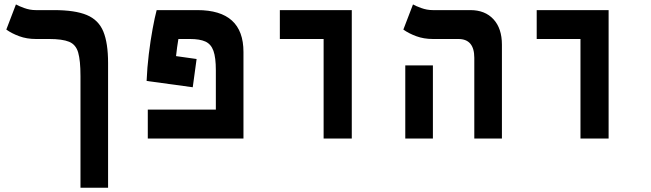

<svg xmlns="http://www.w3.org/2000/svg" viewBox="-20 -632 2970 876"><path d="M473.1 -344.7V224.6H347.2V-285.2Q347.2 -356 336.7 -392.3Q326.2 -428.7 295.4 -441.4Q264.6 -454.1 203.6 -454.1H143.6Q102.1 -454.1 67.6 -466.8Q33.2 -479.5 8.8 -497.1L52.7 -611.8Q64 -605 90.1 -595.5Q116.2 -585.9 143.1 -585.9H226.6Q322.3 -585.9 376 -563.5Q429.7 -541 451.4 -488.3Q473.1 -435.5 473.1 -344.7Z M877 -362.8 859.4 -233.9 648.9 -262.7Q651.4 -322.8 658.9 -385Q666.5 -447.3 676.3 -500.2Q686 -553.2 694.8 -585.9H880.4Q1090.8 -585.9 1090.8 -395V0H654.3V-131.8H964.8V-311.5Q964.8 -369.1 953.9 -399.9Q942.9 -430.7 917.2 -442.4Q891.6 -454.1 846.7 -454.1H793.9Q787.6 -417.5 783.2 -376Z M1456.5 0V-454.1H1256.8V-585.9H1585V0Z M2144 0V-368.2Q2144 -454.1 2071.3 -454.1H1955.1Q1913.6 -454.1 1879.2 -466.8Q1844.7 -479.5 1820.3 -497.1L1864.3 -611.8Q1875.5 -605 1901.6 -595.5Q1927.7 -585.9 1954.6 -585.9H2126Q2192.9 -585.9 2231.4 -544.2Q2270 -502.4 2270 -428.2V0ZM1829.1 0V-333.5H1955.1V0Z M2628.4 0V-454.1H2428.7V-585.9H2756.8V0Z"/></svg>

Font: Cascadia Mono PL
Style: Bold
Weight: 700
Monospace: yes
Designer: Aaron Bell
Foundry: Saja Typeworks
Version: Version 2404.023; ttfautohint (v1.8.4)